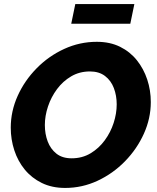

<svg xmlns="http://www.w3.org/2000/svg" viewBox="-20 -920 773 946"><path d="M301 6Q236 6 186 -18.5Q136 -43 102 -84.5Q68 -126 50.5 -179.5Q33 -233 33 -291Q33 -372 67 -447.5Q101 -523 160.5 -583.5Q220 -644 296.5 -679Q373 -714 457 -714Q522 -714 571.5 -689.5Q621 -665 654.5 -623Q688 -581 705.5 -528Q723 -475 723 -417Q723 -337 689 -261.5Q655 -186 596 -125.5Q537 -65 461 -29.5Q385 6 301 6ZM333 -140Q385 -140 426 -164.5Q467 -189 496 -228.5Q525 -268 540 -314.5Q555 -361 555 -406Q555 -449 541 -486Q527 -523 497.5 -545.5Q468 -568 423 -568Q372 -568 331 -544Q290 -520 261 -481Q232 -442 216.5 -395.5Q201 -349 201 -304Q201 -260 215 -223Q229 -186 258 -163Q287 -140 333 -140ZM331 -803 351 -900H642L622 -803Z"/></svg>

Font: Raleway ExtraBold
Style: Italic
Weight: 800
Italic angle: -12°
Designer: Matt McInerney, Pablo Impallari, Rodrigo Fuenzalida
Foundry: Matt McInerney, Pablo Impallari, Rodrigo Fuenzalida
Version: Version 4.026